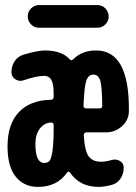

<svg xmlns="http://www.w3.org/2000/svg" viewBox="-20 -730 540 760"><path d="M374 -300.8Q384.8 -300.8 384.8 -311.5Q383.8 -389.6 376.5 -412.1Q369.1 -434.6 349.6 -434.6Q330.1 -434.6 321.8 -411.1Q313.5 -387.7 310.5 -311.5Q310.5 -300.8 322.3 -300.8ZM192.4 -224.6V-234.4Q192.4 -245.1 181.6 -245.1Q154.3 -243.2 137.2 -220.2Q120.1 -197.3 120.1 -160.2Q120.1 -85 155.3 -85Q169.9 -85 176.8 -94.2Q183.6 -103.5 188 -134.3Q192.4 -165 192.4 -224.6ZM360.4 -530.3Q490.2 -530.3 490.2 -299.8V-291Q490.2 -254.9 462.9 -230.5Q435.5 -206.1 400.4 -206.1H323.2Q312.5 -206.1 311.5 -195.3Q315.4 -131.8 331.1 -110.8Q346.7 -89.8 379.9 -89.8Q399.4 -89.8 421.9 -96.7Q439.5 -101.6 454.6 -92.8Q469.7 -84 469.7 -66.4Q469.7 -42 457 -22.9Q444.3 -3.9 421.9 2Q391.6 9.8 370.1 9.8Q296.9 9.8 257.8 -45.9Q251 -54.7 246.1 -47.9Q207 9.8 129.9 9.8Q75.2 9.8 42.5 -30.3Q9.8 -70.3 9.8 -150.4Q9.8 -238.3 54.2 -285.6Q98.6 -333 180.7 -335Q191.4 -335 192.4 -345.7V-357.4Q192.4 -398.4 183.1 -414.1Q173.8 -429.7 155.3 -429.7Q124 -429.7 73.2 -412.1Q56.6 -406.2 41 -416Q25.4 -425.8 25.4 -444.3Q25.4 -468.8 38.1 -487.8Q50.8 -506.8 73.2 -513.7Q126 -529.3 155.3 -530.3Q225.6 -530.3 255.9 -495.1Q262.7 -488.3 269.5 -495.1Q304.7 -530.3 360.4 -530.3ZM134.8 -710H365.2Q383.8 -710 397 -696.8Q410.2 -683.6 410.2 -665Q410.2 -646.5 397 -633.3Q383.8 -620.1 365.2 -620.1H134.8Q116.2 -620.1 103 -633.3Q89.8 -646.5 89.8 -665Q89.8 -683.6 103 -696.8Q116.2 -710 134.8 -710Z"/></svg>

Font: Rounded-X Mgen+ 1mn bold
Style: Bold
Weight: 700
Designer: [Source Han Sans]
Ryoko NISHIZUKA  (kana & ideographs); Paul D. Hunt (Latin, Greek & Cyrillic); Wenlong ZHANG  (bopomofo
Version: Version 1.059.20150602